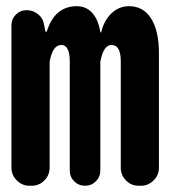

<svg xmlns="http://www.w3.org/2000/svg" viewBox="-20 -594 540 614"><path d="M74.2 0Q50.8 0 33.7 -17.1Q16.6 -34.2 16.6 -57.6V-513.7Q16.6 -533.2 30.8 -547.4Q44.9 -561.5 65.4 -561.5Q85.9 -561.5 102.1 -548.3Q118.2 -535.2 121.1 -513.7L125 -494.1Q125 -492.2 127 -492.2Q128.9 -492.2 129.9 -494.1Q155.3 -574.2 225.6 -574.2Q255.9 -574.2 275.4 -552.2Q294.9 -530.3 300.8 -491.2Q300.8 -490.2 302.2 -490.2Q303.7 -490.2 303.7 -491.2Q312.5 -528.3 336.4 -551.3Q360.4 -574.2 392.6 -574.2Q438.5 -574.2 463.4 -534.7Q488.3 -495.1 488.3 -422.9V-57.6Q488.3 -34.2 471.2 -17.1Q454.1 0 430.7 0H423.8Q399.4 0 382.8 -17.1Q366.2 -34.2 366.2 -57.6V-397.5Q366.2 -450.2 336.9 -450.2Q310.5 -450.2 300.8 -396.5V-48.8Q300.8 -28.3 286.6 -14.2Q272.5 0 252 0Q231.4 0 217.3 -14.2Q203.1 -28.3 203.1 -48.8V-397.5Q203.1 -450.2 175.8 -450.2Q148.4 -450.2 138.7 -396.5V-57.6Q138.7 -34.2 122.1 -17.1Q105.5 0 81.1 0Z"/></svg>

Font: Gen Jyuu Gothic Monospace Bold
Style: Bold
Weight: 700
Designer: [Source Han Sans]
Ryoko NISHIZUKA  (kana & ideographs); Paul D. Hunt (Latin, Greek & Cyrillic); Wenlong ZHANG  (bopomofo
Version: Version 1.002.20150607